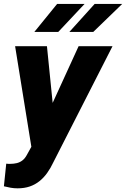

<svg xmlns="http://www.w3.org/2000/svg" viewBox="-38 -770 659 1004"><path d="M163.1 -69.8 373 -528.3H550.3L240.7 79.1Q226.6 109.4 208.7 134.3Q190.9 159.2 168.5 177.2Q146 195.3 117.7 205.1Q89.4 214.8 53.7 214.8Q35.2 214.8 17.6 211.7Q0 208.5 -17.6 204.1L-5.4 85.9Q-0.5 86.4 4.4 86.7Q9.3 86.9 13.7 86.9Q34.2 86.9 50.5 82.8Q66.9 78.6 79.8 68.4Q92.8 58.1 102.5 40ZM207.5 -528.3 245.6 -150.4 233.4 15.6H128.9L41 -528.3ZM324.7 -603 457 -749.5H601.1L449.7 -603ZM141.6 -603 260.7 -749.5H404.3L266.6 -603Z"/></svg>

Font: Roboto Black
Style: Italic
Weight: 900
Italic angle: -12°
Designer: Christian Robertson
Foundry: Google
Version: Version 3.0; 2020